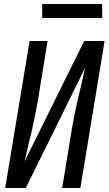

<svg xmlns="http://www.w3.org/2000/svg" viewBox="-20 -940 543 960"><path d="M6 0 128 -735H218L170 -441Q163 -402 155.5 -363.5Q148 -325 139 -286.5Q130 -248 120.5 -209.5Q111 -171 103 -133L401 -735H503L382 0H291L339 -294Q346 -333 353.5 -371.5Q361 -410 370 -448.5Q379 -487 388.5 -525.5Q398 -564 406 -602L109 0ZM491 -850H191V-920H491Z"/></svg>

Font: Iosevka SS04 Medium
Style: Italic
Weight: 500
Italic angle: -9°
Monospace: yes
Designer: Belleve Invis
Foundry: Belleve Invis
Version: Version 19.0.0; ttfautohint (v1.8.4)